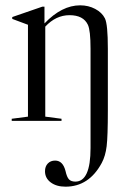

<svg xmlns="http://www.w3.org/2000/svg" viewBox="-20 -454 487 721"><path d="M150 -16 211 -8V0H24V-8L85 -16V-361L26 -383V-390L139 -429H147V-366Q212 -434 281 -434Q312 -434 337.5 -420.5Q363 -407 374 -385Q385 -363 385 -271V-40Q385 58 380.5 95Q376 132 362 158Q314 247 226 247Q192 247 170.5 231Q149 215 149 189Q149 171 159.5 160Q170 149 187 149Q216 149 226 188Q231 211 239 219.5Q247 228 263 228Q320 228 320 102V-271Q320 -340 310 -361Q293 -397 241 -397Q190 -397 150 -354Z"/></svg>

Font: Libre Caslon Display
Style: Regular
Weight: 400
Designer: Pablo Impallari, Rodrigo Fuenzalida
Foundry: Pablo Impallari, Rodrigo Fuenzalida
Version: Version 1.002